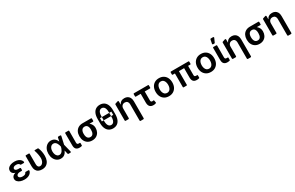

<svg xmlns="http://www.w3.org/2000/svg" viewBox="303 -2897 8010 5217"><g transform="rotate(-30 4308.5 -288.0)"><path d="M161.9 -9.6Q106.9 -28.8 74.9 -64.6Q42.6 -99.4 42.6 -148.4Q42.6 -174.4 54 -199.2Q65.3 -224.1 89.8 -242.9Q114.3 -262.8 154.8 -273.8L159.4 -274.9Q121.1 -286.6 97.3 -305Q73.5 -323.9 62.9 -347.3Q52.6 -369.7 51.8 -394.2Q52.6 -445 82 -479.8Q110.8 -514.6 164.1 -533.7Q217.3 -552.6 284.8 -552.6Q348.4 -552.6 398.4 -533.4Q448.9 -514.2 479 -478Q501.1 -451.7 509.2 -416.9Q509.9 -413.4 509.9 -411.9Q509.9 -403.8 503.9 -397.5Q497.9 -391.3 489 -391.3H402.3Q396 -391.3 390.6 -395.1Q385.3 -398.8 382.8 -404.8Q374.6 -425.8 353.3 -437.9Q325.3 -453.8 279.5 -453.8Q230.5 -453.8 204.2 -434.3Q177.6 -414.8 176.8 -386.4Q177.6 -358.3 203.5 -342Q229.8 -325.3 278.4 -325.3H331Q339.5 -325.3 345.5 -319.2Q351.6 -313.2 351.6 -304.7V-254.3Q351.6 -245.7 345.5 -239.7Q339.5 -233.7 331 -233.7H278.4Q247.5 -233.7 223 -224.8Q197.8 -215.6 183.2 -199.2Q168.3 -182.9 168.3 -159.4Q168.3 -130 198.5 -109.7Q228.3 -89.5 282 -89.5Q335.6 -89.5 362.9 -106.9Q384.9 -120.7 392.8 -144.2Q394.9 -150.6 400.4 -154.3Q405.9 -158 412.6 -158H498.2Q506.7 -158 512.8 -152Q518.8 -146 518.8 -137.4Q518.8 -134.2 518.5 -132.8Q513.1 -107.2 500 -86.3Q480.5 -54.7 448.9 -33.7Q417.3 -12.4 375 -1.1Q333.5 9.9 285.5 9.9Q216.3 9.9 161.9 -9.6Z M627.8 -206V-527.7Q627.8 -536.2 632.5 -540.8Q637.1 -545.5 645.6 -545.5H735.8Q744.3 -545.5 748.9 -540.8Q753.6 -536.2 753.6 -527.7V-204.5Q753.6 -163.7 764.9 -139.2Q775.6 -116.1 793.3 -105.3Q811.1 -94.5 833.1 -94.5Q871.8 -94.5 899.9 -120.4Q928.3 -146 943.9 -187.3Q959.5 -228.7 959.5 -277Q957.7 -334.2 945.7 -398.1Q933.6 -462 911.6 -525.2Q910.2 -529.1 910.2 -532.7Q910.2 -538.7 914.2 -542.1Q918.3 -545.5 926.1 -545.5H1012.1Q1027 -545.5 1033 -532.7Q1057.5 -480.1 1070.5 -413.4Q1083.5 -346.6 1083.5 -277Q1083.5 -196 1057.7 -131.4Q1032 -66.8 976.7 -28.4Q921.5 9.9 837 9.9Q773.1 9.9 726.2 -13.3Q679.3 -36.6 653.6 -84.9Q627.8 -133.2 627.8 -206Z M1304 -25.2Q1251.4 -61.8 1222.3 -125.7Q1192.8 -188.9 1192.8 -272.7Q1192.8 -355.5 1223.7 -418.3Q1254.3 -481.2 1307.9 -517Q1361.9 -552.6 1428.3 -552.6Q1474.4 -552.6 1510.7 -535.5Q1546.2 -519.5 1572.8 -488.3Q1599.1 -457 1614.7 -417.6H1616.8L1640.3 -528.8Q1642 -535.9 1647.7 -540.7Q1653.4 -545.5 1660.5 -545.5H1720.5Q1729 -545.5 1735.1 -539.2Q1741.1 -533 1741.1 -524.5Q1741.1 -521.7 1740.8 -520.2L1685.7 -272.7L1747.2 -25.6Q1747.9 -22 1747.9 -20.6Q1747.9 -12.1 1741.8 -5.9Q1735.8 0.4 1726.9 0.4H1666.2Q1659.1 0.4 1653.2 -4.3Q1647.4 -8.9 1646 -16L1619.7 -128.6H1617.2Q1601.2 -87.7 1575.3 -56.1Q1549 -24.1 1512.1 -6Q1475.5 11.7 1425.1 11.7Q1355.8 10.7 1304 -25.2ZM1333.8 -181.8Q1348.7 -141.7 1376.4 -118.6Q1403.4 -95.9 1439.6 -95.9Q1471.9 -95.9 1496.8 -112.9Q1521 -130 1539.4 -157.3Q1557.9 -185.7 1568.5 -214.8Q1579.9 -244 1585.9 -271.3L1586.3 -272.7L1585.9 -274.1Q1581 -299.4 1570.3 -330.6Q1559.7 -360.4 1543.7 -387.1Q1527.3 -413.4 1502.8 -430.4Q1478.7 -447.1 1445 -447.1Q1406.2 -447.1 1377.8 -424.7Q1349.8 -403.1 1334.2 -363.3Q1318.9 -324.2 1318.9 -273.1Q1318.9 -222.3 1333.8 -181.8Z M1869 -147V-527.7Q1869 -536.2 1873.6 -540.8Q1878.2 -545.5 1886.7 -545.5H1976.9Q1985.4 -545.5 1990.1 -540.8Q1994.7 -536.2 1994.7 -527.7L1993.6 -158.7Q1994 -126.8 2008.9 -114.7Q2023.8 -102.6 2052.6 -102.6Q2061.8 -102.6 2076 -104Q2085.2 -105.1 2090 -100.9Q2094.8 -96.6 2094.8 -87.7V-22Q2094.8 -6.4 2084.5 -3.2Q2051.1 6.4 2011.4 6.4Q1943.9 6.4 1906.4 -30.4Q1869 -67.1 1869 -147Z M2275.9 -25.6Q2220.2 -60.4 2190.5 -120.9Q2160.9 -181.5 2160.9 -258.5V-269.9Q2160.9 -343 2190.3 -402Q2220.5 -461.6 2276.8 -495Q2333.1 -528.4 2410.9 -528.4H2678.3Q2686.8 -528.4 2691.4 -523.8Q2696 -519.2 2696 -510.7V-440.7Q2696 -432.2 2691.4 -427.6Q2686.8 -422.9 2678.3 -422.9H2568.2Q2574.9 -418.3 2582.4 -411.2Q2617.2 -380.3 2636.9 -338.4Q2656.6 -296.5 2656.6 -248.6V-238.6Q2656.6 -171.2 2628.2 -114.3Q2598.7 -56.1 2543.3 -23.1Q2487.9 9.9 2412.3 9.9Q2331.7 9.9 2275.9 -25.6ZM2305.4 -176.8Q2317.5 -138.1 2343.9 -116.8Q2370.4 -95.5 2412.3 -95.5Q2468.8 -95.5 2496.6 -139.7Q2524.5 -183.9 2523.8 -258.5V-269.9Q2524.5 -311.1 2513.1 -345.9Q2501.8 -382.5 2476.4 -402.7Q2451 -422.9 2410.9 -422.9Q2369 -422.9 2343 -402Q2318.2 -381.4 2305.9 -347.1Q2293.7 -312.9 2293.7 -269.9V-258.5Q2293.7 -213.8 2305.4 -176.8Z M2824.6 -305V-417.3Q2824.2 -524.1 2854.6 -593.4Q2884.9 -662.6 2939.3 -696.4Q2993.6 -730.1 3065.7 -730.1Q3137.4 -730.1 3191.8 -696.6Q3246.1 -663 3276.5 -593.8Q3306.8 -524.5 3306.8 -417.3V-305Q3306.8 -197.4 3276.6 -127.5Q3246.4 -57.5 3192.6 -23.8Q3138.8 9.9 3067.1 9.9Q2994.7 9.9 2940 -23.8Q2885.3 -57.5 2854.8 -127.5Q2824.2 -197.4 2824.6 -305ZM3180.8 -287.3V-436.8Q3180.4 -501.4 3166.2 -542.8Q3152 -584.2 3126.1 -604.2Q3100.1 -624.3 3065.7 -624.3Q3011.7 -624.3 2981 -577.4Q2950.3 -530.5 2950.3 -436.8V-287.3Q2950.3 -192.1 2981.5 -144.4Q3012.8 -96.6 3067.1 -96.6Q3101.6 -96.6 3127 -116.8Q3152.3 -137.1 3166.4 -179.3Q3180.4 -221.6 3180.8 -287.3ZM3247.9 -308.9V-411.2H2891V-308.9Z M3790.5 183.9V-327.1Q3790.5 -332 3789.8 -340.6Q3786.9 -382.1 3766.3 -408L3765.6 -408.7L3764.6 -410.2Q3762.1 -412.6 3762.1 -412.6Q3736.2 -441.8 3690.3 -443.5H3684.3Q3649.5 -443.5 3624.6 -429Q3598.7 -414.1 3583.8 -386.4Q3568.9 -358.7 3568.9 -319.2V-20.6Q3568.9 -12.1 3562.9 -6Q3556.8 0 3547.9 0H3460.9Q3452.4 0 3446.4 -6Q3440.3 -12.1 3440.3 -20.6V-522.4Q3440.3 -529.1 3444.2 -534.6Q3448.2 -540.1 3454.5 -542.3L3535.9 -568.9Q3539.1 -570 3542.6 -570Q3551.1 -570 3557.2 -563.9Q3563.2 -557.9 3563.2 -549.4V-456.3Q3563.2 -454.9 3564.5 -453.7Q3565.7 -452.4 3567.1 -452.4Q3569.6 -452.4 3570.7 -454.9Q3570.7 -455.3 3571.4 -456.7L3572.4 -459.2L3573.9 -462.4L3574.9 -464.5L3576.7 -467.7L3577.8 -469.8Q3578.1 -470.5 3578.5 -471.2Q3578.8 -471.9 3579.5 -472.7Q3580.3 -474.1 3581 -474.8Q3581.3 -475.9 3582.7 -478L3583.8 -480.1L3585.9 -482.6Q3586.6 -484 3587.4 -484.7Q3587.4 -485.1 3589.1 -487.6L3590.6 -489.3L3592.7 -492.2L3594.5 -494L3596.6 -496.8Q3597.3 -497.2 3598 -498.6Q3599.4 -499.6 3600.5 -501.1Q3600.5 -501.1 3602.3 -502.8L3604.8 -505.3L3606.2 -506.7L3609 -509.2L3610.8 -510.7Q3610.8 -510.7 3613.6 -513.5L3615.1 -514.6L3618.3 -517.4L3619.7 -518.5Q3621.1 -519.2 3623.9 -521.3L3624.6 -522L3629.6 -525.2Q3670.8 -552.2 3732.2 -552.2Q3788.7 -552.2 3830.6 -528.4Q3867.9 -506.7 3889.6 -469.5Q3890.3 -468 3896 -458.1Q3919 -412.6 3919 -347.7V183.9Q3919 192.5 3912.8 198.5Q3906.6 204.5 3898.1 204.5H3811.1Q3802.6 204.5 3796.5 198.5Q3790.5 192.5 3790.5 183.9Z M4180.8 -156.2V-431.1H4029.1Q4020.6 -431.1 4016 -435.7Q4011.4 -440.3 4011.4 -448.9V-518.1Q4011.4 -526.6 4016 -531.2Q4020.6 -535.9 4029.1 -535.9H4470.9Q4479.4 -535.9 4484 -531.2Q4488.6 -526.6 4488.6 -518.1V-448.9Q4488.6 -440.3 4484 -435.7Q4479.4 -431.1 4470.9 -431.1H4306.8V-154.1Q4306.8 -129.6 4313.6 -117.5Q4320 -106.2 4330.6 -101.6Q4341.3 -96.9 4356.2 -96.9Q4371.1 -96.9 4385.7 -101.2Q4389.6 -102.3 4392.4 -102.3Q4404.1 -102.3 4407 -88.1L4418.3 -25.2Q4418.7 -23.4 4418.7 -19.9Q4418.7 -8.2 4407.3 -3.6Q4389.2 3.9 4370.7 6.9Q4352.3 9.9 4327.8 9.9Q4256 9.9 4218.4 -31.1Q4180.8 -72.1 4180.8 -156.2Z M4557.2 -270.6Q4557.2 -355.1 4589.3 -418.7Q4621.4 -482.2 4680 -517.4Q4738.6 -552.6 4818.5 -552.6Q4898.4 -552.6 4957 -517.4Q5015.6 -482.2 5047.8 -418.7Q5079.9 -355.1 5079.9 -270.6Q5079.9 -186.1 5047.8 -122.9Q5015.6 -59.7 4957 -24.5Q4898.4 10.7 4818.5 10.7Q4738.6 10.7 4680 -24.5Q4621.4 -59.7 4589.3 -122.9Q4557.2 -186.1 4557.2 -270.6ZM4949.6 -271Q4949.6 -321 4935.2 -361.7Q4920.8 -402.3 4891.7 -426.5Q4862.6 -450.6 4819.2 -450.6Q4774.9 -450.6 4745.6 -426.5Q4716.3 -402.3 4701.9 -361.7Q4687.5 -321 4687.5 -271Q4687.5 -221.2 4701.9 -180.8Q4716.3 -140.3 4745.6 -116.3Q4774.9 -92.3 4819.2 -92.3Q4862.6 -92.3 4891.7 -116.3Q4920.8 -140.3 4935.2 -180.8Q4949.6 -221.2 4949.6 -271Z M5550.4 -147V-445.3H5388.1V-17.8Q5388.1 -9.2 5383.5 -4.6Q5378.9 0 5370.4 0H5280.2Q5271.7 0 5267 -4.6Q5262.4 -9.2 5262.4 -17.8V-445.3H5194.6Q5186.1 -445.3 5181.5 -449.9Q5176.8 -454.5 5176.8 -463.1V-527.7Q5176.8 -536.2 5181.5 -540.8Q5186.1 -545.5 5194.6 -545.5H5742.9Q5751.4 -545.5 5756 -540.8Q5760.7 -536.2 5760.7 -527.7V-463.1Q5760.7 -454.5 5756 -449.9Q5751.4 -445.3 5742.9 -445.3H5675.8V-158.7Q5675.8 -136 5683.2 -123.6Q5690.3 -112.2 5703.1 -107.4Q5715.9 -102.6 5734.4 -102.6Q5743.3 -102.6 5758.2 -104Q5767.4 -105.1 5772.2 -100.9Q5777 -96.6 5777 -87.7V-22Q5777 -6.4 5766.3 -3.6Q5729 6.4 5692.8 6.4Q5550.4 6.4 5550.4 -147Z M5872.5 -270.6Q5872.5 -355.1 5904.7 -418.7Q5936.8 -482.2 5995.4 -517.4Q6054 -552.6 6133.9 -552.6Q6213.8 -552.6 6272.4 -517.4Q6331 -482.2 6363.1 -418.7Q6395.2 -355.1 6395.2 -270.6Q6395.2 -186.1 6363.1 -122.9Q6331 -59.7 6272.4 -24.5Q6213.8 10.7 6133.9 10.7Q6054 10.7 5995.4 -24.5Q5936.8 -59.7 5904.7 -122.9Q5872.5 -186.1 5872.5 -270.6ZM6264.9 -271Q6264.9 -321 6250.5 -361.7Q6236.2 -402.3 6207 -426.5Q6177.9 -450.6 6134.6 -450.6Q6090.2 -450.6 6060.9 -426.5Q6031.6 -402.3 6017.2 -361.7Q6002.8 -321 6002.8 -271Q6002.8 -221.2 6017.2 -180.8Q6031.6 -140.3 6060.9 -116.3Q6090.2 -92.3 6134.6 -92.3Q6177.9 -92.3 6207 -116.3Q6236.2 -140.3 6250.5 -180.8Q6264.9 -221.2 6264.9 -271Z M6509.6 -147V-527.7Q6509.6 -536.2 6514.2 -540.8Q6518.8 -545.5 6527.3 -545.5H6617.5Q6626.1 -545.5 6630.7 -540.8Q6635.3 -536.2 6635.3 -527.7L6634.2 -158.7Q6634.6 -126.8 6649.5 -114.7Q6664.4 -102.6 6693.2 -102.6Q6702.4 -102.6 6716.6 -104Q6725.9 -105.1 6730.6 -100.9Q6735.4 -96.6 6735.4 -87.7V-22Q6735.4 -6.4 6725.1 -3.2Q6691.8 6.4 6652 6.4Q6584.5 6.4 6547.1 -30.4Q6509.6 -67.1 6509.6 -147ZM6536.6 -634.2Q6536.6 -625.7 6542.6 -619.5Q6548.7 -613.3 6557.2 -613.3H6596.9Q6603 -613.3 6608.1 -616.7Q6613.3 -620 6616.1 -625.7L6672.6 -752.1Q6674.4 -756.7 6674.4 -760.3Q6674.4 -768.8 6668.3 -775Q6662.3 -781.2 6653.4 -781.2H6582Q6574.6 -781.2 6568.9 -776.5Q6563.2 -771.7 6561.8 -764.6L6536.9 -638.1Q6536.6 -636.7 6536.6 -634.2Z M7156.6 183.9V-327.1Q7156.6 -332 7155.9 -340.6Q7153.1 -382.1 7132.5 -408L7131.7 -408.7L7130.7 -410.2Q7128.2 -412.6 7128.2 -412.6Q7102.3 -441.8 7056.5 -443.5H7050.4Q7015.6 -443.5 6990.8 -429Q6964.8 -414.1 6949.9 -386.4Q6935 -358.7 6935 -319.2V-20.6Q6935 -12.1 6929 -6Q6922.9 0 6914.1 0H6827.1Q6818.5 0 6812.5 -6Q6806.5 -12.1 6806.5 -20.6V-522.4Q6806.5 -529.1 6810.4 -534.6Q6814.3 -540.1 6820.7 -542.3L6902 -568.9Q6905.2 -570 6908.7 -570Q6917.3 -570 6923.3 -563.9Q6929.3 -557.9 6929.3 -549.4V-456.3Q6929.3 -454.9 6930.6 -453.7Q6931.8 -452.4 6933.2 -452.4Q6935.7 -452.4 6936.8 -454.9Q6936.8 -455.3 6937.5 -456.7L6938.6 -459.2L6940 -462.4L6941.1 -464.5L6942.8 -467.7L6943.9 -469.8Q6944.2 -470.5 6944.6 -471.2Q6945 -471.9 6945.7 -472.7Q6946.4 -474.1 6947.1 -474.8Q6947.4 -475.9 6948.9 -478L6949.9 -480.1L6952.1 -482.6Q6952.8 -484 6953.5 -484.7Q6953.5 -485.1 6955.3 -487.6L6956.7 -489.3L6958.8 -492.2L6960.6 -494L6962.7 -496.8Q6963.4 -497.2 6964.1 -498.6Q6965.6 -499.6 6966.6 -501.1Q6966.6 -501.1 6968.4 -502.8L6970.9 -505.3L6972.3 -506.7L6975.1 -509.2L6976.9 -510.7Q6976.9 -510.7 6979.8 -513.5L6981.2 -514.6L6984.4 -517.4L6985.8 -518.5Q6987.2 -519.2 6990.1 -521.3L6990.8 -522L6995.7 -525.2Q7036.9 -552.2 7098.4 -552.2Q7154.8 -552.2 7196.7 -528.4Q7234 -506.7 7255.7 -469.5Q7256.4 -468 7262.1 -458.1Q7285.2 -412.6 7285.2 -347.7V183.9Q7285.2 192.5 7278.9 198.5Q7272.7 204.5 7264.2 204.5H7177.2Q7168.7 204.5 7162.6 198.5Q7156.6 192.5 7156.6 183.9Z M7526.3 -25.6Q7470.5 -60.4 7440.9 -120.9Q7411.2 -181.5 7411.2 -258.5V-269.9Q7411.2 -343 7440.7 -402Q7470.9 -461.6 7527.2 -495Q7583.5 -528.4 7661.2 -528.4H7928.6Q7937.1 -528.4 7941.8 -523.8Q7946.4 -519.2 7946.4 -510.7V-440.7Q7946.4 -432.2 7941.8 -427.6Q7937.1 -422.9 7928.6 -422.9H7818.5Q7825.3 -418.3 7832.7 -411.2Q7867.5 -380.3 7887.3 -338.4Q7907 -296.5 7907 -248.6V-238.6Q7907 -171.2 7878.6 -114.3Q7849.1 -56.1 7793.7 -23.1Q7738.3 9.9 7662.6 9.9Q7582 9.9 7526.3 -25.6ZM7555.8 -176.8Q7567.8 -138.1 7594.3 -116.8Q7620.7 -95.5 7662.6 -95.5Q7719.1 -95.5 7747 -139.7Q7774.9 -183.9 7774.1 -258.5V-269.9Q7774.9 -311.1 7763.5 -345.9Q7752.1 -382.5 7726.7 -402.7Q7701.3 -422.9 7661.2 -422.9Q7619.3 -422.9 7593.4 -402Q7568.5 -381.4 7556.3 -347.1Q7544 -312.9 7544 -269.9V-258.5Q7544 -213.8 7555.8 -176.8Z M8423.7 183.9V-327.1Q8423.7 -332 8422.9 -340.6Q8420.1 -382.1 8399.5 -408L8398.8 -408.7L8397.7 -410.2Q8395.2 -412.6 8395.2 -412.6Q8369.3 -441.8 8323.5 -443.5H8317.5Q8282.7 -443.5 8257.8 -429Q8231.9 -414.1 8217 -386.4Q8202.1 -358.7 8202.1 -319.2V-20.6Q8202.1 -12.1 8196 -6Q8190 0 8181.1 0H8094.1Q8085.6 0 8079.5 -6Q8073.5 -12.1 8073.5 -20.6V-522.4Q8073.5 -529.1 8077.4 -534.6Q8081.3 -540.1 8087.7 -542.3L8169 -568.9Q8172.2 -570 8175.8 -570Q8184.3 -570 8190.3 -563.9Q8196.4 -557.9 8196.4 -549.4V-456.3Q8196.4 -454.9 8197.6 -453.7Q8198.9 -452.4 8200.3 -452.4Q8202.8 -452.4 8203.8 -454.9Q8203.8 -455.3 8204.5 -456.7L8205.6 -459.2L8207 -462.4L8208.1 -464.5L8209.9 -467.7L8210.9 -469.8Q8211.3 -470.5 8211.6 -471.2Q8212 -471.9 8212.7 -472.7Q8213.4 -474.1 8214.1 -474.8Q8214.5 -475.9 8215.9 -478L8217 -480.1L8219.1 -482.6Q8219.8 -484 8220.5 -484.7Q8220.5 -485.1 8222.3 -487.6L8223.7 -489.3L8225.9 -492.2L8227.6 -494L8229.8 -496.8Q8230.5 -497.2 8231.2 -498.6Q8232.6 -499.6 8233.7 -501.1Q8233.7 -501.1 8235.4 -502.8L8237.9 -505.3L8239.3 -506.7L8242.2 -509.2L8244 -510.7Q8244 -510.7 8246.8 -513.5L8248.2 -514.6L8251.4 -517.4L8252.8 -518.5Q8254.3 -519.2 8257.1 -521.3L8257.8 -522L8262.8 -525.2Q8304 -552.2 8365.4 -552.2Q8421.9 -552.2 8463.8 -528.4Q8501.1 -506.7 8522.7 -469.5Q8523.4 -468 8529.1 -458.1Q8552.2 -412.6 8552.2 -347.7V183.9Q8552.2 192.5 8546 198.5Q8539.8 204.5 8531.2 204.5H8444.2Q8435.7 204.5 8429.7 198.5Q8423.7 192.5 8423.7 183.9Z"/></g></svg>

Font: DeltaSans SemiBold
Style: Regular
Weight: 600
Designer: Rasmus Andersson
Foundry: rsms
Version: Version 3.012